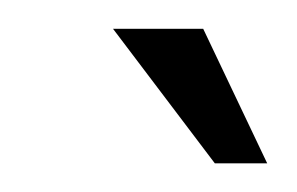

<svg xmlns="http://www.w3.org/2000/svg" viewBox="-20 -658 204 132"><path d="M127.7 -545.7 57.7 -638.2H119.7L163.7 -545.7Z"/></svg>

Font: Alumni Sans SC Thin
Style: Italic
Weight: 100
Italic angle: -8°
Designer: Robert E. Leuschke
Foundry: Robert E. Leuschke
Version: Version 1.016